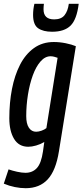

<svg xmlns="http://www.w3.org/2000/svg" viewBox="-35 -770 434 1010"><path d="M-15 196 10 121Q30 128 55 133.5Q80 139 99 139Q136 139 159 114Q182 89 191 27L198 -23Q178 -11 155 -4.5Q132 2 114 2Q64 2 39 -39.5Q14 -81 14 -148Q14 -230 28 -302Q42 -374 70.5 -429.5Q99 -485 143.5 -517Q188 -549 248 -549Q279 -549 311 -542.5Q343 -536 364 -527L275 26Q259 127 216 173.5Q173 220 100 220Q73 220 43 214Q13 208 -15 196ZM268 -466Q259 -469 250 -471.5Q241 -474 231 -474Q202 -474 178 -446.5Q154 -419 137.5 -373.5Q121 -328 112 -272Q103 -216 103 -159Q103 -119 117 -98Q131 -77 155 -77Q168 -77 183.5 -82.5Q199 -88 209 -96ZM239 -603Q192 -603 165.5 -621.5Q139 -640 139 -692Q139 -721 146 -750H196Q195 -742 194.5 -735Q194 -728 194 -721Q194 -668 250 -668Q287 -668 304.5 -690Q322 -712 327 -750H379Q369 -668 336.5 -635.5Q304 -603 239 -603Z"/></svg>

Font: Georama Condensed Medium
Style: Italic
Weight: 500
Width: 3
Italic angle: -9°
Designer: Jean-Baptiste Levee
Foundry: Production Type
Version: Version 1.000